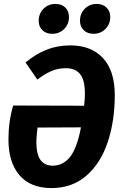

<svg xmlns="http://www.w3.org/2000/svg" viewBox="-20 -941 617 977"><path d="M564 -457Q564 -325 528 -217.5Q492 -110 419.5 -47Q347 16 242 16Q135 16 79 -49.5Q23 -115 23 -232Q23 -322 47 -404L408 -403Q412 -435 412 -466Q412 -534 387.5 -564Q363 -594 315 -594Q274 -594 239.5 -578.5Q205 -563 170 -536L110 -623Q163 -667 218 -688.5Q273 -710 338 -710Q444 -710 504 -645.5Q564 -581 564 -457ZM392 -293 171 -292Q165 -242 165 -219Q165 -156 186 -127Q207 -98 248 -98Q301 -98 336.5 -142.5Q372 -187 392 -293ZM177 -835Q177 -872 201.5 -896.5Q226 -921 262 -921Q294 -921 312.5 -902.5Q331 -884 331 -855Q331 -818 306.5 -793.5Q282 -769 246 -769Q214 -769 195.5 -787.5Q177 -806 177 -835ZM387 -835Q387 -872 411.5 -896.5Q436 -921 472 -921Q503 -921 522 -902.5Q541 -884 541 -855Q541 -818 516.5 -793.5Q492 -769 456 -769Q425 -769 406 -787.5Q387 -806 387 -835Z"/></svg>

Font: Fira Sans Condensed
Style: Bold Italic
Weight: 700
Width: 3
Italic angle: -8°
Designer: Carrois Corporate & Edenspiekermann AG
Foundry: Carrois Corporate GbR & Edenspiekermann AG
Version: Version 4.203